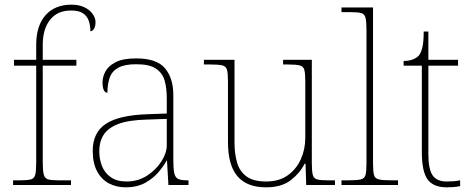

<svg xmlns="http://www.w3.org/2000/svg" viewBox="-20 -792 2017 822"><path d="M36 0V-20H68Q98 -20 112.5 -24Q127 -28 131 -44.5Q135 -61 135 -98V-511H40V-536H135V-600Q135 -682 175 -727Q215 -772 286 -772Q318 -772 341 -761Q364 -750 376.5 -732.5Q389 -715 389 -697Q389 -684 385.5 -675Q382 -666 377 -662Q372 -658 367 -658Q367 -683 360 -703Q353 -723 335.5 -735Q318 -747 284 -747Q226 -747 194.5 -707.5Q163 -668 163 -600V-536H307V-511H163V-98Q163 -61 167.5 -44.5Q172 -28 186 -24Q200 -20 230 -20H284V0Z M518 10Q479 10 447 -6.5Q415 -23 396 -58Q377 -93 377 -146Q377 -225 433.5 -262Q490 -299 611 -303L694 -306V-371Q694 -414 685 -446.5Q676 -479 648 -498Q620 -517 563 -517Q514 -517 487 -502.5Q460 -488 450 -460.5Q440 -433 440 -395Q430 -395 424.5 -406Q419 -417 419 -441Q419 -462 431 -485.5Q443 -509 474.5 -525.5Q506 -542 563 -542Q651 -542 686.5 -499.5Q722 -457 722 -386V-110Q722 -73 725.5 -53.5Q729 -34 741 -27Q753 -20 780 -20H787V0H701L695 -104H693Q682 -83 659.5 -56Q637 -29 602 -9.5Q567 10 518 10ZM522 -15Q571 -15 609.5 -40Q648 -65 671 -101Q694 -137 694 -170V-283L608 -280Q530 -278 486 -261Q442 -244 423.5 -214.5Q405 -185 405 -145Q405 -111 416.5 -81.5Q428 -52 454 -33.5Q480 -15 522 -15Z M1119 10Q1037 10 996.5 -37.5Q956 -85 956 -184V-442Q956 -477 952 -492.5Q948 -508 932 -512Q916 -516 879 -516H853V-536H984V-181Q984 -134 995 -96Q1006 -58 1035.5 -36.5Q1065 -15 1119 -15Q1175 -15 1212 -41.5Q1249 -68 1268 -110.5Q1287 -153 1287 -202V-442Q1287 -477 1283 -492.5Q1279 -508 1263 -512Q1247 -516 1210 -516H1192V-536H1315V-94Q1315 -60 1319 -44Q1323 -28 1337.5 -24Q1352 -20 1382 -20H1414V0H1291L1288 -91H1284Q1265 -52 1225.5 -21Q1186 10 1119 10Z M1442 0V-20H1472Q1509 -20 1525 -24Q1541 -28 1545 -43.5Q1549 -59 1549 -94V-662Q1549 -699 1545 -715.5Q1541 -732 1526.5 -736Q1512 -740 1482 -740H1442V-760H1577V-94Q1577 -59 1581 -43.5Q1585 -28 1601.5 -24Q1618 -20 1654 -20H1684V0Z M1893 10Q1835 10 1810.5 -24Q1786 -58 1786 -141V-511H1708V-531Q1729 -531 1744.5 -536.5Q1760 -542 1770 -551Q1780 -560 1787 -584Q1794 -608 1794 -657H1814V-536H1941V-511H1814V-132Q1814 -68 1832 -41.5Q1850 -15 1892 -15Q1909 -15 1921.5 -16Q1934 -17 1950 -20V5Q1934 8 1920.5 9Q1907 10 1893 10Z"/></svg>

Font: Noto Serif Hebrew Thin
Style: Regular
Weight: 250
Version: Version 2.003